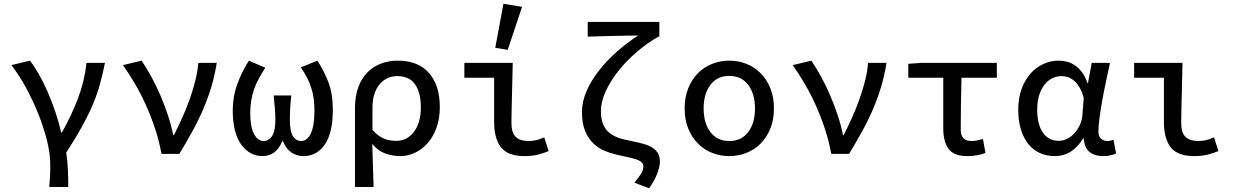

<svg xmlns="http://www.w3.org/2000/svg" viewBox="-20 -827 6640 1032"><path d="M245 178Q246 162 247 148.5Q248 135 249 121Q250 107 250 91Q250 75 250 54Q250 -1 232.5 -71.5Q215 -142 186 -214.5Q157 -287 119.5 -356Q82 -425 41 -477L141 -501Q165 -470 189.5 -427Q214 -384 236 -333.5Q258 -283 277 -227Q296 -171 309 -115H313Q364 -206 399 -297.5Q434 -389 445 -489H544Q532 -427 516.5 -372Q501 -317 477 -261Q453 -205 419 -143.5Q385 -82 336 -7Q343 38 345 87Q347 136 347 178Z M848 0Q835 -71 813 -137Q791 -203 764 -263Q737 -323 705.5 -376.5Q674 -430 641 -477L741 -501Q767 -463 793.5 -414.5Q820 -366 842.5 -313.5Q865 -261 883 -206.5Q901 -152 911 -101H915Q938 -147 960 -195.5Q982 -244 999.5 -293.5Q1017 -343 1029.5 -392Q1042 -441 1046 -489H1145Q1135 -425 1117.5 -365.5Q1100 -306 1075 -246.5Q1050 -187 1017 -126.5Q984 -66 944 0Z M1391 12Q1322 12 1276.5 -50Q1231 -112 1231 -235Q1231 -309 1256 -376.5Q1281 -444 1318 -501L1406 -463Q1386 -432 1370.5 -403.5Q1355 -375 1345 -345.5Q1335 -316 1330 -284.5Q1325 -253 1325 -217Q1325 -147 1345 -108Q1365 -69 1397 -69Q1424 -69 1442 -95Q1460 -121 1460 -184Q1460 -215 1457.5 -244Q1455 -273 1451 -314H1546Q1541 -273 1539.5 -244Q1538 -215 1538 -184Q1538 -119 1555 -94Q1572 -69 1599 -69Q1631 -69 1650.5 -109.5Q1670 -150 1670 -232Q1670 -267 1666 -296.5Q1662 -326 1653.5 -353.5Q1645 -381 1631 -408Q1617 -435 1597 -465L1686 -501Q1723 -444 1746 -382.5Q1769 -321 1769 -238Q1769 -113 1726 -50.5Q1683 12 1611 12Q1576 12 1547 -7Q1518 -26 1501 -68H1497Q1480 -26 1453 -7Q1426 12 1391 12Z M1888 178V-245Q1888 -310 1906 -358.5Q1924 -407 1955.5 -438.5Q1987 -470 2028.5 -485.5Q2070 -501 2118 -501Q2227 -501 2285.5 -435Q2344 -369 2344 -252Q2344 -189 2326 -140Q2308 -91 2278.5 -57.5Q2249 -24 2210.5 -6Q2172 12 2132 12Q2091 12 2052 -1.5Q2013 -15 1981 -53Q1983 10 1984.5 63.5Q1986 117 1988 178ZM2112 -70Q2139 -70 2162.5 -82Q2186 -94 2204 -117Q2222 -140 2232 -173.5Q2242 -207 2242 -251Q2242 -328 2211.5 -373Q2181 -418 2114 -418Q2087 -418 2063 -407Q2039 -396 2021 -375Q2003 -354 1992.5 -322Q1982 -290 1982 -248V-129Q1998 -110 2014.5 -98.5Q2031 -87 2047.5 -80.5Q2064 -74 2080 -72Q2096 -70 2112 -70Z M2798 12Q2710 12 2673 -35Q2636 -82 2636 -171V-409H2476V-489H2736Q2735 -448 2734 -405Q2733 -362 2732 -320Q2731 -278 2730 -238.5Q2729 -199 2729 -165Q2729 -114 2752 -91.5Q2775 -69 2822 -69Q2839 -69 2861 -73.5Q2883 -78 2905 -89L2929 -15Q2903 -4 2872 4Q2841 12 2798 12ZM2709 -559 2642 -570 2686 -807 2786 -790Z M3469 185 3390 155Q3415 124 3426.5 105.5Q3438 87 3438 67Q3438 56 3432 48.5Q3426 41 3412 34.5Q3398 28 3373 22Q3348 16 3311 8Q3271 0 3234.5 -14.5Q3198 -29 3170 -55.5Q3142 -82 3125 -123Q3108 -164 3108 -224Q3108 -281 3133 -338Q3158 -395 3200 -448.5Q3242 -502 3296.5 -550Q3351 -598 3410 -636Q3387 -636 3352 -635.5Q3317 -635 3279 -634Q3241 -633 3204 -632Q3167 -631 3139 -630V-709H3524V-630H3519Q3459 -596 3403 -548Q3347 -500 3304 -446Q3261 -392 3235.5 -336Q3210 -280 3210 -229Q3210 -189 3220.5 -162Q3231 -135 3251 -117Q3271 -99 3300.5 -88Q3330 -77 3369 -70Q3410 -62 3439.5 -53.5Q3469 -45 3488.5 -32Q3508 -19 3517.5 -1Q3527 17 3527 43Q3527 66 3513.5 103.5Q3500 141 3469 185Z M3900 12Q3852 12 3808.5 -5Q3765 -22 3732 -55Q3699 -88 3679.5 -135.5Q3660 -183 3660 -244Q3660 -305 3679.5 -353Q3699 -401 3732 -434Q3765 -467 3808.5 -484Q3852 -501 3900 -501Q3948 -501 3991.5 -484Q4035 -467 4068 -434Q4101 -401 4120.5 -353Q4140 -305 4140 -244Q4140 -183 4120.5 -135.5Q4101 -88 4068 -55Q4035 -22 3991.5 -5Q3948 12 3900 12ZM3900 -69Q3965 -69 4001.5 -117Q4038 -165 4038 -244Q4038 -323 4001.5 -371Q3965 -419 3900 -419Q3835 -419 3798.5 -371Q3762 -323 3762 -244Q3762 -165 3798.5 -117Q3835 -69 3900 -69Z M4448 0Q4435 -71 4413 -137Q4391 -203 4364 -263Q4337 -323 4305.5 -376.5Q4274 -430 4241 -477L4341 -501Q4367 -463 4393.5 -414.5Q4420 -366 4442.5 -313.5Q4465 -261 4483 -206.5Q4501 -152 4511 -101H4515Q4538 -147 4560 -195.5Q4582 -244 4599.5 -293.5Q4617 -343 4629.5 -392Q4642 -441 4646 -489H4745Q4735 -425 4717.5 -365.5Q4700 -306 4675 -246.5Q4650 -187 4617 -126.5Q4584 -66 4544 0Z M5178 12Q5107 12 5078.5 -27Q5050 -66 5050 -138V-409H4862V-484L4933 -489H5338V-409H5148Q5146 -335 5145 -265Q5144 -195 5144 -132Q5144 -98 5158.5 -83.5Q5173 -69 5202 -69Q5217 -69 5231.5 -72Q5246 -75 5263 -80L5277 -5Q5258 3 5232.5 7.5Q5207 12 5178 12Z M5649 12Q5605 12 5569 -4.5Q5533 -21 5507.5 -52.5Q5482 -84 5467.5 -130.5Q5453 -177 5453 -237Q5453 -300 5471 -349Q5489 -398 5519 -431.5Q5549 -465 5588 -483Q5627 -501 5669 -501Q5693 -501 5716 -495Q5739 -489 5759.5 -474.5Q5780 -460 5797 -437Q5814 -414 5825 -381H5828L5848 -489H5946Q5936 -442 5925 -390.5Q5914 -339 5905 -289Q5896 -239 5890 -195Q5884 -151 5884 -119Q5884 -94 5898 -81.5Q5912 -69 5932 -69Q5940 -69 5948.5 -71Q5957 -73 5965 -76L5979 -2Q5968 3 5950.5 7.5Q5933 12 5909 12Q5864 12 5836.5 -10Q5809 -32 5805 -83H5802Q5771 -34 5734 -11Q5697 12 5649 12ZM5671 -70Q5694 -70 5716 -81Q5738 -92 5755.5 -111.5Q5773 -131 5784.5 -156Q5796 -181 5798 -210L5805 -300Q5796 -335 5782 -358Q5768 -381 5751.5 -394.5Q5735 -408 5718 -413Q5701 -418 5686 -418Q5661 -418 5637.5 -407Q5614 -396 5595.5 -373.5Q5577 -351 5566 -317Q5555 -283 5555 -238Q5555 -157 5586 -113.5Q5617 -70 5671 -70Z M6398 12Q6310 12 6273 -35Q6236 -82 6236 -171V-409H6076V-489H6336Q6335 -448 6334 -405Q6333 -362 6332 -320Q6331 -278 6330 -238.5Q6329 -199 6329 -165Q6329 -114 6352 -91.5Q6375 -69 6422 -69Q6439 -69 6461 -73.5Q6483 -78 6505 -89L6529 -15Q6503 -4 6472 4Q6441 12 6398 12Z"/></svg>

Font: Source Code Pro Medium
Style: Regular
Weight: 500
Monospace: yes
Designer: Paul D. Hunt, Teo Tuominen
Foundry: Adobe Systems Incorporated
Version: Version 2.030;PS 1.000;hotconv 16.6.51;makeotf.lib2.5.65220